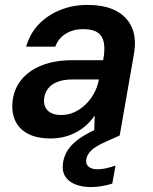

<svg xmlns="http://www.w3.org/2000/svg" viewBox="-20 -549 619 778"><path d="M186 12Q127 12 90.5 -8.5Q54 -29 40 -64Q26 -99 31 -140Q37 -190 67.5 -227Q98 -264 150.5 -284.5Q203 -305 273 -305H398Q406 -347 401 -375Q396 -403 376 -417Q356 -431 317 -431Q278 -431 247.5 -413Q217 -395 204 -360H86Q101 -413 137 -450.5Q173 -488 224 -508.5Q275 -529 334 -529Q406 -529 451.5 -504.5Q497 -480 515.5 -435Q534 -390 522 -326L465 0H361L364 -81Q350 -61 332 -44Q314 -27 291.5 -14.5Q269 -2 242.5 5Q216 12 186 12ZM228 -83Q256 -83 280.5 -94Q305 -105 325.5 -124.5Q346 -144 360 -169Q374 -194 380 -223L381 -227H272Q238 -227 213.5 -217.5Q189 -208 175.5 -191Q162 -174 159 -152Q155 -119 173.5 -101Q192 -83 228 -83ZM348 209Q313 209 285 198Q257 187 243.5 164.5Q230 142 236 106Q241 79 257.5 55Q274 31 307.5 8.5Q341 -14 396 -37L448 -57L465 0L407 26Q368 43 350.5 60Q333 77 330 95Q326 115 338.5 126Q351 137 376 137Q391 137 409.5 133Q428 129 448 122L435 195Q416 201 393.5 205Q371 209 348 209Z"/></svg>

Font: DM Sans 11pt SemiBold
Style: Italic
Weight: 600
Italic angle: -10°
Version: Version 4.004;gftools[0.9.30]